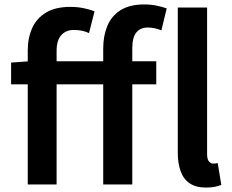

<svg xmlns="http://www.w3.org/2000/svg" viewBox="-20 -831 1045 865"><path d="M105 0V-603Q105 -660 125 -704.5Q145 -749 187.5 -774.5Q230 -800 297 -800Q329 -800 357.5 -794Q386 -788 406 -780L381 -682Q366 -689 349.5 -692.5Q333 -696 312 -696Q277 -696 256 -672.5Q235 -649 235 -602V0ZM445 0V-612Q445 -669 463.5 -714Q482 -759 523 -785Q564 -811 629 -811Q660 -811 686 -805.5Q712 -800 731 -793L707 -694Q677 -707 646 -707Q612 -707 594 -684.5Q576 -662 576 -614V0ZM30 -451V-549L112 -555H684V-451ZM908 14Q862 14 834 -5.5Q806 -25 793.5 -60.5Q781 -96 781 -143V-797H913V-137Q913 -113 921.5 -103.5Q930 -94 940 -94Q945 -94 949 -94.5Q953 -95 961 -96L977 2Q965 7 948.5 10.5Q932 14 908 14Z"/></svg>

Font: Noto Sans KR SemiBold
Style: Regular
Weight: 600
Designer: Ryoko NISHIZUKA  (kana, bopomofo & ideographs); Paul D. Hunt (Latin, Greek & Cyrillic); Sandoll Communications , Soo-you
Foundry: Adobe
Version: Version 2.004-H2;hotconv 1.0.118;makeotfexe 2.5.65603